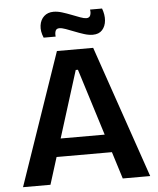

<svg xmlns="http://www.w3.org/2000/svg" viewBox="-58 -905 786 955"><g transform="rotate(-5 335.5 -428.0)"><path d="M18 0 245 -660H426L653 0H516L341 -558H330L155 0ZM138 -135V-225H550V-135ZM430 -725Q410 -725 386.5 -732.5Q363 -740 340.5 -749Q318 -758 298.5 -765Q279 -772 267 -772Q252 -772 247.5 -760.5Q243 -749 245 -732H185Q171 -765 175 -793.5Q179 -822 197.5 -839Q216 -856 245 -856Q265 -856 287.5 -849Q310 -842 333 -833Q356 -824 375 -817Q394 -810 405 -810Q421 -810 425.5 -823Q430 -836 427 -851H487Q499 -819 496.5 -790.5Q494 -762 477.5 -743.5Q461 -725 430 -725Z"/></g></svg>

Font: Bricolage Grotesque 36pt SemiBold
Style: Regular
Weight: 600
Designer: Mathieu Triay
Foundry: Atelier Triay
Version: Version 1.001;gftools[0.9.33.dev8+g029e19f]